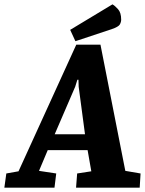

<svg xmlns="http://www.w3.org/2000/svg" viewBox="-69 -861 665 881"><path d="M-49 0 -40 -65 16 -75 281 -656H392L506 -77L576 -65L572 0H280L285 -65L350 -75L333 -172H150L110 -77L189 -65L181 0ZM182 -245H321L292 -463L291 -495H286L276 -463ZM277 -672 253 -724 447 -841Q458 -835 472.5 -819Q487 -803 487 -771Q487 -760 481 -749Q475 -738 443 -727Z"/></svg>

Font: Faustina ExtraBold
Style: Italic
Weight: 800
Italic angle: -8°
Designer: Alfonso Garcia
Foundry: http://www.omnibus-type.com
Version: Version 1.200